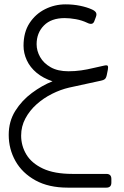

<svg xmlns="http://www.w3.org/2000/svg" viewBox="-20 -521 571 881"><path d="M291 340Q203 340 142.5 306.5Q82 273 51 218Q20 163 20 98Q20 36 50 -12Q80 -60 126.5 -94.5Q173 -129 221 -148Q178 -162 148 -187Q118 -212 103 -244.5Q88 -277 88 -311Q88 -373 115.5 -415Q143 -457 187 -479Q231 -501 281 -501Q316 -501 347.5 -494.5Q379 -488 401 -478Q415 -472 420 -464Q425 -456 420 -443L414 -427Q410 -414 401.5 -412Q393 -410 381 -416Q356 -428 328 -433Q300 -438 277 -438Q215 -438 181.5 -404Q148 -370 148 -318Q148 -288 164 -259.5Q180 -231 212.5 -212.5Q245 -194 294 -194Q324 -194 352 -198Q380 -202 406.5 -208.5Q433 -215 458 -220Q472 -223 474.5 -218.5Q477 -214 475 -202L470 -177Q467 -163 461 -158Q455 -153 444 -151L297 -119Q258 -110 219 -90.5Q180 -71 148 -42.5Q116 -14 96.5 22.5Q77 59 77 101Q77 148 101 188Q125 228 177 252.5Q229 277 313 277H468Q491 277 491 300V317Q491 340 468 340Z"/></svg>

Font: Rubik Light
Style: Regular
Weight: 300
Designer: Hubert and Fischer
Foundry: Hubert and Fischer
Version: Version 2.300;gftools[0.9.30]